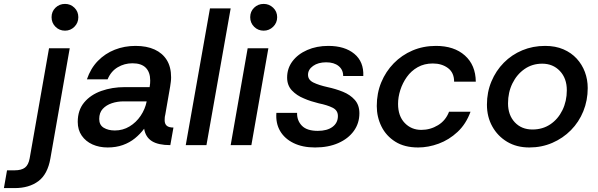

<svg xmlns="http://www.w3.org/2000/svg" viewBox="-147 -743 3063 983"><path d="M-127 220 -111 129H-72Q-37 129 -19 115Q-1 101 5 67L104 -496H210L111 68Q97 149 49.5 184.5Q2 220 -72 220ZM186 -586Q157 -586 137 -606Q117 -626 117 -655Q117 -684 137 -703.5Q157 -723 186 -723Q214 -723 234 -703.5Q254 -684 254 -655Q254 -626 234 -606Q214 -586 186 -586Z M404 12Q361 12 326.5 -3.5Q292 -19 271.5 -48.5Q251 -78 251 -119Q251 -179 284 -218.5Q317 -258 372 -277.5Q427 -297 492 -297H619Q621 -308 621.5 -316Q622 -324 622 -331Q622 -373 599.5 -396Q577 -419 531 -419Q490 -419 455.5 -398.5Q421 -378 404 -337H298Q317 -393 354 -431Q391 -469 440.5 -488.5Q490 -508 547 -508Q604 -508 644.5 -489.5Q685 -471 707 -435.5Q729 -400 729 -347Q729 -335 727.5 -324Q726 -313 724 -299L699 -155Q697 -148 696.5 -140.5Q696 -133 696 -127Q696 -109 706.5 -99.5Q717 -90 741 -90L725 0Q663 0 630.5 -20.5Q598 -41 591 -84Q571 -57 544 -35Q517 -13 482 -0.5Q447 12 404 12ZM441 -75Q482 -75 516 -95.5Q550 -116 573 -150Q596 -184 604 -224H486Q454 -224 425.5 -214.5Q397 -205 379 -185.5Q361 -166 361 -134Q361 -103 384 -89Q407 -75 441 -75Z M804 0 928 -700H1034L910 0Z M1034 0 1121 -496H1227L1140 0ZM1203 -586Q1174 -586 1154 -606Q1134 -626 1134 -655Q1134 -684 1154 -703.5Q1174 -723 1203 -723Q1231 -723 1251.5 -703.5Q1272 -684 1272 -655Q1272 -626 1251.5 -606Q1231 -586 1203 -586Z M1466 12Q1402 12 1356 -10.5Q1310 -33 1287 -72.5Q1264 -112 1268 -165H1374Q1373 -126 1398.5 -99.5Q1424 -73 1480 -73Q1528 -73 1555.5 -93.5Q1583 -114 1583 -149Q1583 -178 1556 -191.5Q1529 -205 1485 -214Q1465 -219 1446 -225Q1427 -231 1409 -239Q1372 -254 1347.5 -280Q1323 -306 1323 -346Q1323 -393 1350.5 -429.5Q1378 -466 1426 -487Q1474 -508 1534 -508Q1618 -508 1667 -467.5Q1716 -427 1713 -354H1610Q1610 -386 1586.5 -405Q1563 -424 1523 -424Q1482 -424 1456 -405.5Q1430 -387 1430 -360Q1430 -334 1457.5 -320.5Q1485 -307 1530 -297Q1572 -288 1609 -273Q1646 -258 1669.5 -231.5Q1693 -205 1693 -163Q1693 -112 1664.5 -72.5Q1636 -33 1585 -10.5Q1534 12 1466 12Z M1994 12Q1924 12 1877 -17.5Q1830 -47 1806 -95.5Q1782 -144 1782 -200Q1782 -266 1805 -321.5Q1828 -377 1869 -419Q1910 -461 1965 -484.5Q2020 -508 2085 -508Q2178 -508 2233 -459Q2288 -410 2289 -325H2178Q2178 -371 2146.5 -394.5Q2115 -418 2069 -418Q2025 -418 1991.5 -399Q1958 -380 1936 -349Q1914 -318 1902.5 -282Q1891 -246 1891 -211Q1891 -149 1925 -113.5Q1959 -78 2010 -78Q2056 -78 2095.5 -102Q2135 -126 2152 -171H2262Q2239 -108 2195.5 -67.5Q2152 -27 2099 -7.5Q2046 12 1994 12Z M2563 12Q2498 12 2449.5 -17Q2401 -46 2373.5 -95.5Q2346 -145 2346 -207Q2346 -271 2369 -326Q2392 -381 2432.5 -422Q2473 -463 2527 -485.5Q2581 -508 2644 -508Q2697 -508 2737.5 -490.5Q2778 -473 2805.5 -443Q2833 -413 2847.5 -374.5Q2862 -336 2862 -292Q2862 -229 2839.5 -173.5Q2817 -118 2776 -76.5Q2735 -35 2680.5 -11.5Q2626 12 2563 12ZM2579 -80Q2631 -80 2670.5 -106.5Q2710 -133 2732.5 -179Q2755 -225 2755 -281Q2755 -342 2719.5 -379.5Q2684 -417 2629 -417Q2578 -417 2538.5 -389.5Q2499 -362 2476.5 -316Q2454 -270 2454 -214Q2454 -154 2488.5 -117Q2523 -80 2579 -80Z"/></svg>

Font: Rethink Sans Medium
Style: Italic
Weight: 500
Italic angle: -10°
Designer: The Rethink Sans project authors (Hans Thiessen). DM Sans designed by Colophon Foundry.
Foundry: Rethink Communications LLC
Version: Version 1.001